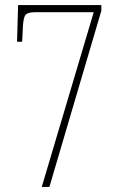

<svg xmlns="http://www.w3.org/2000/svg" viewBox="-20 -734 465 754"><path d="M144 0 348 -686H117Q91 -686 81.5 -677Q72 -668 70 -630L67 -570H47L51 -714H378V-692L174 0Z"/></svg>

Font: Noto Serif Thai ExtraCondensed Thin
Style: Regular
Weight: 100
Width: 2
Designer: Monotype Design Team
Foundry: Monotype Imaging Inc.
Version: Version 2.001; ttfautohint (v1.8.4.7-5d5b)